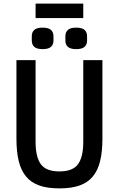

<svg xmlns="http://www.w3.org/2000/svg" viewBox="-20 -1031 659 1063"><path d="M177 -698V-246Q177 -162 206 -122Q235 -82 309 -82Q383 -82 412 -122Q441 -162 441 -246V-698H547V-263Q547 -192 534.5 -140Q522 -88 494 -54Q466 -20 420.5 -4Q375 12 309 12Q243 12 197.5 -4Q152 -20 124 -54Q96 -88 83.5 -140Q71 -192 71 -263V-698ZM177 -1011H441V-931H177ZM216 -759Q184 -759 170 -771.5Q156 -784 156 -806V-831Q156 -853 170 -865.5Q184 -878 216 -878Q248 -878 262 -865.5Q276 -853 276 -831V-806Q276 -784 262 -771.5Q248 -759 216 -759ZM402 -759Q370 -759 356 -771.5Q342 -784 342 -806V-831Q342 -853 356 -865.5Q370 -878 402 -878Q434 -878 448 -865.5Q462 -853 462 -831V-806Q462 -784 448 -771.5Q434 -759 402 -759Z"/></svg>

Font: IBM Plex Sans Cond Medm
Style: Regular
Weight: 500
Width: 3
Designer: Mike Abbink, Paul van der Laan, Pieter van Rosmalen
Foundry: Bold Monday
Version: Version 1.3